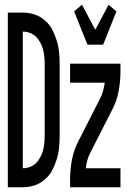

<svg xmlns="http://www.w3.org/2000/svg" viewBox="-20 -788 540 808"><path d="M13 0V-735H76Q101 -735 124.5 -727.5Q148 -720 168 -703Q188 -686 199.5 -664Q211 -642 218.5 -618Q226 -594 228.5 -569Q231 -544 231 -519V-216Q231 -191 228.5 -166Q226 -141 218.5 -117Q211 -93 199.5 -71Q188 -49 168 -32Q148 -15 124.5 -7.5Q101 0 76 0ZM76 -80Q91 -80 106 -85.5Q121 -91 131.5 -101.5Q142 -112 149.5 -126Q157 -140 161 -155Q165 -170 166.5 -185.5Q168 -201 168 -216V-519Q168 -534 166.5 -549.5Q165 -565 161 -580Q157 -595 149.5 -609Q142 -623 131.5 -633.5Q121 -644 106 -649.5Q91 -655 76 -655ZM348 -600 292 -740 325 -768 381 -663 437 -768 470 -740 414 -600ZM275 0V-33Q275 -75 283 -117Q291 -159 311 -196L400 -371Q409 -387 413.5 -404.5Q418 -422 421 -440H275V-520H487V-488Q487 -445 479 -403Q471 -361 451 -324L362 -149Q353 -133 348 -115.5Q343 -98 341 -80H487V0Z"/></svg>

Font: Iosevka Term Curly Medium
Style: Regular
Weight: 500
Designer: Belleve Invis
Foundry: Belleve Invis
Version: Version 32.3.0